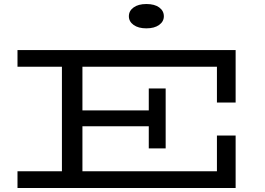

<svg xmlns="http://www.w3.org/2000/svg" viewBox="-20 -935 1318 955"><path d="M1059 -425V-603H390V-386H720V-495H804V-197H720V-307H390V-83H1059V-261H1152V0H67V-83H288V-603H67V-686H1152V-425ZM621 -854Q621 -881 644.5 -898Q668 -915 708 -915Q749 -915 772 -898Q795 -881 795 -854Q795 -828 771.5 -811Q748 -794 708 -794Q668 -794 644.5 -811Q621 -828 621 -854Z"/></svg>

Font: BioRhyme Expanded
Style: Regular
Weight: 400
Width: 7
Designer: Aoife Mooney
Foundry: Aoife Mooney Type
Version: Version 1.000